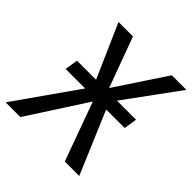

<svg xmlns="http://www.w3.org/2000/svg" viewBox="-217 -829 968 968"><g transform="rotate(45 267.0 -344.5)"><path d="M483 -333H351L492 0H389L275 -314L72 0H-33L201 -333H62L73 -403H209L83 -689H186L285 -420L463 -689H567L358 -403H494Z"/></g></svg>

Font: Fira Sans
Style: Italic
Weight: 400
Italic angle: -8°
Designer: bBox Type GmbH & Carrois Corporate GbR & Edenspiekermann AG
Foundry: bBox Type GmbH & Carrois Corporate GbR & Edenspiekermann AG
Version: Version 4.301